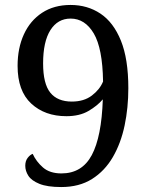

<svg xmlns="http://www.w3.org/2000/svg" viewBox="-20 -744 599 775"><path d="M227 11Q171 11 139 -2Q107 -15 94.5 -34.5Q82 -54 82 -75Q82 -94 91.5 -106.5Q101 -119 112 -123Q126 -92 153.5 -68Q181 -44 228 -44Q311 -44 350.5 -118Q390 -192 395 -343Q373 -317 337 -296Q301 -275 248 -275Q161 -275 106 -326Q51 -377 51 -478Q51 -550 76.5 -605.5Q102 -661 150 -692.5Q198 -724 265 -724Q333 -724 385.5 -689Q438 -654 468 -580Q498 -506 498 -388Q498 -309 483 -237.5Q468 -166 435.5 -110Q403 -54 351.5 -21.5Q300 11 227 11ZM270 -334Q319 -334 351 -358.5Q383 -383 396 -415Q394 -549 358.5 -609Q323 -669 265 -669Q213 -669 183.5 -622.5Q154 -576 154 -488Q154 -406 183 -370Q212 -334 270 -334Z"/></svg>

Font: Noto Serif Grantha
Style: Regular
Weight: 400
Designer: Monotype Design Team
Foundry: Monotype Imaging Inc.
Version: Version 2.004; ttfautohint (v1.8.4.7-5d5b)